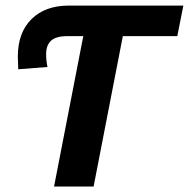

<svg xmlns="http://www.w3.org/2000/svg" viewBox="-20 -679 687 699"><path d="M224.1 -547.4Q184.1 -547.4 166 -531Q147.9 -514.6 147.9 -481.4Q147.9 -459.5 152.8 -435.1L46.4 -426.8L44.9 -473.1Q44.9 -560.1 94.7 -609.4Q144.5 -658.7 231 -658.7H647.5L625.5 -547.4H427.2L320.8 0H176.8L283.2 -547.4Z"/></svg>

Font: Cousine
Style: Bold Italic
Weight: 700
Italic angle: -12°
Monospace: yes
Designer: Steve Matteson
Foundry: Ascender Corporation
Version: Version 1.20